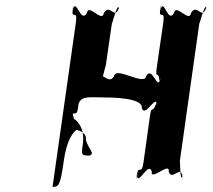

<svg xmlns="http://www.w3.org/2000/svg" viewBox="-20 -711 832 749"><path d="M381 -331C413 -331 539 -330 533 -290C545 -250 586 -338 591 -308C585 -268 596 -349 590 -309C573 -260 572 -310 564 -252L540 -79C532 -21 520 -75 513 -24C507 16 521 -62 515 -22C521 9 560 -82 572 -42C566 -2 644 -82 638 -42C650 -2 688 -71 691 -22C685 18 699 -64 693 -24C680 6 684 -101 681 -79L758 -623C755 -601 780 -708 785 -678C779 -638 790 -720 784 -680C767 -631 749 -700 725 -660C719 -620 665 -700 659 -660C635 -620 622 -711 608 -680C602 -640 611 -718 605 -678C598 -627 625 -681 617 -623L592 -451C584 -393 599 -443 602 -394C596 -354 610 -436 604 -396C591 -366 574 -454 550 -414C544 -374 431 -454 425 -414C401 -374 373 -447 366 -396C360 -356 373 -434 367 -394C373 -363 395 -473 392 -451L417 -623C414 -601 439 -708 444 -678C438 -638 450 -720 444 -680C427 -631 409 -700 385 -660C379 -620 325 -700 319 -660C295 -620 280 -711 266 -680C260 -640 270 -718 264 -678C257 -627 284 -681 276 -623L185 18C208 18 215 16 229 -84C244 -193 284 -206 279 -206C256 -206 321 -205 315 -165C327 -125 352 -113 329 -104C297 -104 297 -107 303 -147C310 -198 294 -226 274 -244C251 -244 274 -414 260 -314C248 -232 246 -259 260 -268C283 -268 281 -268 287 -308C300 -338 331 -331 381 -331Z"/></svg>

Font: Hussar Przerywany
Style: Obl
Weight: 400
Foundry: Cannot Into Space Fonts
Version: Version 0.982